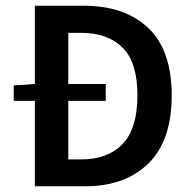

<svg xmlns="http://www.w3.org/2000/svg" viewBox="-20 -652 669 672"><path d="M28 -299V-353L104 -358H350V-299ZM102 0V-632H272Q417 -632 499 -554Q581 -476 581 -318Q581 -160 499.5 -80Q418 0 278 0ZM219 -94H264Q357 -94 409 -148Q461 -202 461 -318Q461 -434 409 -485.5Q357 -537 264 -537H219Z"/></svg>

Font: Narnoor SemiBold
Style: Regular
Weight: 600
Designer: S. Sridhar Murthy
Foundry: SIL International
Version: Version 3.000